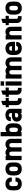

<svg xmlns="http://www.w3.org/2000/svg" viewBox="2850 -3590 756 6497"><g transform="rotate(-90 3228.5 -342.0)"><path d="M95.2 -40Q35.2 -95.7 35.2 -211.9V-309.1Q35.2 -424.3 95.2 -480Q154.3 -536.1 255.9 -536.1Q356.4 -536.1 413.1 -483.9Q470.2 -432.6 470.2 -340.8V-320.8H332V-336.9Q332 -370.6 313 -388.2Q293.9 -405.8 257.8 -405.8Q217.3 -405.8 197.8 -381.6Q178.2 -357.4 178.2 -307.1V-212.9Q178.2 -157.2 199.2 -136.2Q220.2 -113.8 257.8 -113.8Q293 -113.8 313 -130.9Q332 -148.4 332 -180.2V-195.8H470.2V-179.2Q470.2 -88.9 413.1 -36.1Q356.4 16.1 255.9 16.1Q154.3 16.1 95.2 -40Z M600.1 -40Q540 -95.7 540 -211.9V-309.1Q540 -424.3 600.1 -480Q659.2 -536.1 760.7 -536.1Q861.8 -536.1 920.9 -480Q980 -423.8 980 -309.1V-211.9Q980 -96.2 920.9 -40Q861.8 16.1 760.7 16.1Q659.2 16.1 600.1 -40ZM836.9 -307.1Q836.9 -405.8 760.7 -405.8Q720.7 -405.8 701.9 -381.6Q683.1 -357.4 683.1 -307.1V-212.9Q683.1 -162.6 702.1 -138.2Q721.2 -113.8 760.7 -113.8Q836.9 -113.8 836.9 -212.9Z M1199.7 -529.8V-496.1Q1221.7 -513.7 1241.7 -521Q1275.9 -536.1 1312.5 -536.1Q1398.4 -536.1 1446.8 -476.1Q1506.8 -536.1 1592.8 -536.1Q1679.2 -536.1 1729.5 -482.9Q1778.8 -430.7 1778.8 -338.9V9.8H1634.8V-324.2Q1634.8 -364.7 1614.7 -386.2Q1595.2 -405.8 1563.5 -405.8Q1530.3 -405.8 1510.7 -384.8Q1490.7 -361.8 1490.7 -327.1V9.8H1346.7V-324.2Q1346.7 -364.7 1326.7 -386.2Q1307.1 -405.8 1275.9 -405.8Q1243.7 -405.8 1222.7 -384.8Q1202.6 -363.3 1202.6 -324.2V9.8H1058.6V-529.8Z M2007.3 9.8H1866.2V-700.2H2010.3V-494.1Q2052.2 -536.1 2116.2 -536.1Q2198.7 -536.1 2250.5 -480Q2302.2 -423.8 2302.2 -312V-209Q2302.2 -95.7 2250.5 -41Q2199.2 16.1 2120.1 16.1Q2050.8 16.1 2007.3 -22.9ZM2158.2 -307.1Q2158.2 -360.8 2138.2 -383.8Q2119.1 -405.8 2085.4 -405.8Q2049.8 -405.8 2030.3 -381.8Q2009.3 -356.4 2009.3 -307.1V-212.9Q2009.3 -163.6 2030.3 -138.2Q2051.8 -113.8 2088.4 -113.8Q2158.2 -113.8 2158.2 -212.9Z M2737.8 -486.8Q2793.9 -436.5 2793.9 -341.8V9.8H2653.8V-22Q2635.3 -6.3 2614.7 2.9Q2585 16.1 2541 16.1Q2456.1 16.1 2410.2 -29.8Q2362.8 -75.7 2362.8 -155.8Q2362.8 -230.5 2413.1 -273.9Q2463.9 -316.9 2550.8 -316.9H2650.9V-348.1Q2650.9 -385.7 2633.1 -403.3Q2615.2 -420.9 2578.1 -420.9Q2547.9 -420.9 2528.8 -405.8Q2511.7 -391.1 2511.7 -367.2V-354H2377V-368.2Q2377 -446.3 2433.1 -491.2Q2487.8 -536.1 2579.1 -536.1Q2681.2 -536.1 2737.8 -486.8ZM2650.9 -185.1V-211.9H2570.8Q2535.6 -211.9 2519.3 -199.2Q2502.9 -186.5 2502.9 -159.2Q2502.9 -130.9 2519 -117.4Q2535.2 -104 2568.8 -104Q2612.8 -104 2631.8 -123Q2650.9 -142.1 2650.9 -185.1Z M3063 -158.2Q3063 -115.2 3104 -115.2H3152.8V9.8H3084Q3007.8 9.8 2964.8 -33.2Q2919.9 -76.7 2919.9 -149.9V-422.9H2848.1V-529.8H2919.9V-628.9L3063 -679.2V-529.8H3163.1V-422.9H3063Z M3414.6 -158.2Q3414.6 -115.2 3455.6 -115.2H3504.4V9.8H3435.5Q3359.4 9.8 3316.4 -33.2Q3271.5 -76.7 3271.5 -149.9V-422.9H3199.7V-529.8H3271.5V-628.9L3414.6 -679.2V-529.8H3514.6V-422.9H3414.6Z M3724.1 -700.2V-581.1H3578.1V-700.2ZM3723.1 -529.8V9.8H3580.1V-529.8Z M3957 -529.8V-496.1Q3979 -513.7 3999 -521Q4033.2 -536.1 4069.8 -536.1Q4155.8 -536.1 4204.1 -476.1Q4264.2 -536.1 4350.1 -536.1Q4436.5 -536.1 4486.8 -482.9Q4536.1 -430.7 4536.1 -338.9V9.8H4392.1V-324.2Q4392.1 -364.7 4372.1 -386.2Q4352.5 -405.8 4320.8 -405.8Q4287.6 -405.8 4268.1 -384.8Q4248 -361.8 4248 -327.1V9.8H4104V-324.2Q4104 -364.7 4084 -386.2Q4064.5 -405.8 4033.2 -405.8Q4001 -405.8 3980 -384.8Q3960 -363.3 3960 -324.2V9.8H3815.9V-529.8Z M5061.5 -212.9H4757.8V-209Q4757.8 -155.8 4780.8 -132.8Q4802.7 -110.8 4847.7 -110.8Q4879.9 -110.8 4899.4 -125Q4917 -136.2 4918.5 -162.1L4922.4 -172.9H5057.6V-158.2Q5057.6 -79.6 4998.5 -30.8Q4940.4 16.1 4842.8 16.1Q4738.3 16.1 4676.8 -43.9Q4614.7 -106 4614.7 -229V-292Q4614.7 -412.6 4674.8 -474.1Q4735.4 -536.1 4838.4 -536.1Q4939.5 -536.1 5001.5 -474.1Q5061.5 -412.6 5061.5 -292ZM4778.8 -388.2Q4759.3 -368.7 4757.8 -317.9H4917.5V-320.8Q4917.5 -366.7 4898.2 -388.4Q4878.9 -410.2 4838.4 -410.2Q4797.9 -410.2 4778.8 -388.2Z M5281.2 -529.8V-497.1Q5303.7 -513.7 5323.2 -522Q5360.4 -536.1 5394 -536.1Q5477.5 -536.1 5526.4 -482.9Q5572.3 -429.2 5572.3 -338.9V9.8H5428.2V-324.2Q5428.2 -362.8 5409.2 -384.8Q5389.6 -405.8 5357.4 -405.8Q5324.7 -405.8 5305.2 -384.8Q5284.2 -363.8 5284.2 -324.2V9.8H5140.1V-529.8Z M5840.8 -158.2Q5840.8 -115.2 5881.8 -115.2H5930.7V9.8H5861.8Q5785.6 9.8 5742.7 -33.2Q5697.8 -76.7 5697.8 -149.9V-422.9H5626V-529.8H5697.8V-628.9L5840.8 -679.2V-529.8H5940.9V-422.9H5840.8Z M6042.5 -40Q5982.4 -95.7 5982.4 -211.9V-309.1Q5982.4 -424.3 6042.5 -480Q6101.6 -536.1 6203.1 -536.1Q6304.2 -536.1 6363.3 -480Q6422.4 -423.8 6422.4 -309.1V-211.9Q6422.4 -96.2 6363.3 -40Q6304.2 16.1 6203.1 16.1Q6101.6 16.1 6042.5 -40ZM6279.3 -307.1Q6279.3 -405.8 6203.1 -405.8Q6163.1 -405.8 6144.3 -381.6Q6125.5 -357.4 6125.5 -307.1V-212.9Q6125.5 -162.6 6144.5 -138.2Q6163.6 -113.8 6203.1 -113.8Q6279.3 -113.8 6279.3 -212.9Z"/></g></svg>

Font: D-DIN-PRO Heavy
Style: Bold
Weight: 900
Designer: Charles Nix
Foundry: CyberFei
Version: Version 1.000;hotconv 1.0.109;makeotfexe 2.5.65596